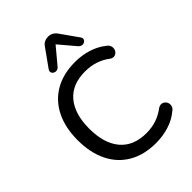

<svg xmlns="http://www.w3.org/2000/svg" viewBox="-267 -1074 1210 1210"><g transform="rotate(-45 337.5 -469.0)"><path d="M396 9Q290 9 214.5 -35Q139 -79 99 -160.5Q59 -242 59 -353Q59 -464 99 -545Q139 -626 214.5 -670Q290 -714 396 -714Q456 -714 510.5 -697Q565 -680 605 -648Q625 -635 628.5 -617.5Q632 -600 624.5 -585.5Q617 -571 601.5 -565.5Q586 -560 568 -571Q497 -627 398 -627Q283 -627 222.5 -555.5Q162 -484 162 -353Q162 -222 222.5 -150Q283 -78 398 -78Q494 -78 566 -134Q586 -146 602 -140.5Q618 -135 626 -120.5Q634 -106 630.5 -89Q627 -72 609 -60Q569 -26 513.5 -8.5Q458 9 396 9ZM296 -769Q283 -755 267 -757Q251 -759 243.5 -771.5Q236 -784 247 -800L330 -916Q341 -933 356 -940Q371 -947 388 -947Q424 -947 447 -916L529 -800Q541 -784 533.5 -771.5Q526 -759 510.5 -757Q495 -755 481 -769L388 -879Z"/></g></svg>

Font: Chiron GoRound TC
Style: Regular
Weight: 400
Designer: Ryoko NISHIZUKA 西塚涼子 (kana, bopomofo & ideographs); Paul D. Hunt (Latin, Greek & Cyrillic); Sandoll Communications 산돌커뮤니
Foundry: Adobe
Version: Version 1.000;hotconv 1.1.1;makeotfexe 2.6.0